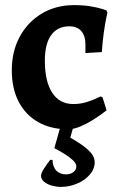

<svg xmlns="http://www.w3.org/2000/svg" viewBox="-20 -493 471 750"><path d="M245.9 12Q178.4 12 128.9 -16.2Q79.4 -44.4 52.8 -95.9Q26.1 -147.4 26.1 -218.5Q26.1 -292.7 57.3 -350Q88.4 -407.3 143.4 -440.1Q198.4 -473 269.3 -473Q306.7 -473 335 -468.1Q363.3 -463.1 379.5 -457.9Q395.7 -452.7 395.7 -452.7L399.6 -443.9Q399.6 -443.9 395.1 -422.7Q390.6 -401.5 385.6 -366.4Q380.6 -331.3 377.7 -289.6L313.7 -285.7V-319Q313.7 -353.7 297.3 -371.9Q280.9 -390.2 250.7 -390.2Q204.6 -390.2 179.9 -355.9Q155.2 -321.6 155.2 -256.5Q155.2 -174.5 184.1 -130.5Q212.9 -86.6 266.4 -86.6Q294 -86.6 318.4 -94.2Q342.8 -101.8 357.7 -109.1Q372.7 -116.4 372.7 -116.4L380.5 -113.1L396.4 -62.2Q396.4 -62.2 381.8 -51.1Q367.1 -40 343.7 -25.1Q320.4 -10.3 294.2 0.9Q268 12 245.9 12ZM217.3 237.1Q200.5 237.1 182.7 232.2Q165 227.3 152.6 217.2Q140.3 207.1 140.3 193.8Q140.3 182.9 152.9 163.9Q165.5 144.9 176.1 131.5H185.1Q186.1 159.5 200.4 173.8Q214.7 188.1 237.4 188.1Q255.1 188.1 266.6 179.4Q278.2 170.7 278.2 156.8Q278.2 145.3 264.9 133Q251.7 120.6 232 108.3Q212.3 96 192.3 85.9L224.4 -28.4H275.5L254.5 44.6Q273.3 55.1 295.5 70Q317.7 84.9 333.8 102.5Q349.9 120 349.9 140.8Q349.9 167.3 330.7 189.2Q311.6 211.2 281.3 224.1Q251.1 237.1 217.3 237.1Z"/></svg>

Font: Alegreya
Style: Regular
Weight: 400
Designer: Juan Pablo del Peral
Foundry: Huerta Tipografica
Version: Version 2.009